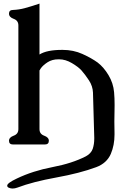

<svg xmlns="http://www.w3.org/2000/svg" viewBox="-20 -812 691 1092"><path d="M628.9 -287.1Q631.8 -254.4 631.8 -214.8Q631.8 -197.8 631.3 -179.2Q630.4 -150.9 630.4 -122.1Q630.4 -88.9 631.3 -54.7V-46.4Q631.3 13.7 610.4 63Q587.4 116.2 527.3 138.7Q434.1 173.3 300.3 197.5Q166.5 221.7 79.1 254.9Q64.5 260.3 51.8 260.3Q40 260.3 30.8 255.9Q21 252.4 21 243.7Q21 229 76.2 203.1Q167 159.7 278.6 138.4Q390.1 117.2 468.3 77.1Q497.6 61.5 507.3 34.7Q516.1 8.3 516.1 -23.4V-29.8L508.8 -285.6Q507.3 -322.3 486.1 -354.7Q464.8 -387.2 443.4 -411.6Q425.3 -431.6 388.9 -453.1Q352.5 -474.6 316.9 -474.6H311.5Q276.4 -474.6 250.7 -458Q225.1 -441.4 212.4 -423.8Q209 -419.4 204.6 -411.1V-77.6Q204.6 -49.8 231.2 -40.3Q257.8 -30.8 257.8 -11.2Q257.8 9.8 234.4 9.8H54.7Q31.2 9.8 31.2 -11.2Q31.2 -30.8 57.9 -40.3Q84.5 -49.8 84.5 -77.6V-667.5Q84.5 -695.3 57.9 -704.8Q31.2 -714.4 31.2 -734.4Q31.2 -755.4 54.2 -755.4Q87.9 -756.8 120.8 -765.6Q153.8 -774.4 204.6 -791.5V-502Q246.1 -528.3 333 -528.3H335.9Q397.5 -528.3 448.7 -505.1Q500 -481.9 535.2 -456.5Q569.8 -430.2 597.2 -384.5Q624.5 -338.9 628.9 -287.1Z"/></svg>

Font: Caudex
Style: Bold
Weight: 700
Version: Version 1.01